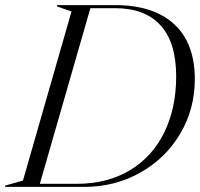

<svg xmlns="http://www.w3.org/2000/svg" viewBox="-73 -732 783 752"><path d="M-53 -5 17 -25 207 -687 150 -707V-712H377Q528 -712 609 -637.5Q690 -563 690 -422Q690 -305 633 -208.5Q576 -112 476.5 -56Q377 0 257 0H-53ZM227 -12Q347 -12 435.5 -65Q524 -118 570.5 -213.5Q617 -309 617 -433Q617 -565 556 -632.5Q495 -700 377 -700H281L83 -12Z"/></svg>

Font: Nyght Serif Light Italic
Style: Regular
Weight: 300
Italic angle: -16°
Designer: Maksym Kobuzan
Version: Version 0.410